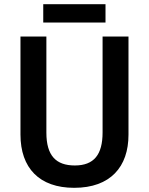

<svg xmlns="http://www.w3.org/2000/svg" viewBox="-20 -889 713 919"><path d="M485 -869H187V-781H485ZM595 -244V-714H471V-255C471 -149 430 -97 338 -97C248 -97 202 -144 202 -254V-714H78V-245C78 -85 168 10 335 10C509 10 595 -91 595 -244Z"/></svg>

Font: Noto Sans Arabic SemCond SemBd
Style: Regular
Weight: 600
Width: 4
Designer: Monotype Design Team, Nadine Chahine, Nizar Qandah and Khaled Hosny
Foundry: Monotype Imaging Inc.
Version: Version 2.012